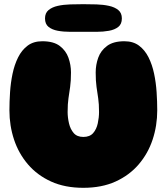

<svg xmlns="http://www.w3.org/2000/svg" viewBox="-20 -897 796 917"><path d="M378 0Q290 0 224 -30Q158 -60 113.5 -112Q69 -164 47 -230.5Q25 -297 25 -370Q25 -411 28 -456.5Q31 -502 40 -545Q49 -588 66.5 -623Q84 -658 112 -679Q140 -700 182 -700Q236 -700 265.5 -677.5Q295 -655 307 -621Q319 -587 319 -551Q319 -510 315 -482Q311 -454 307 -427.5Q303 -401 303 -362Q303 -336 309.5 -308Q316 -280 332 -261.5Q348 -243 378 -243Q409 -243 425 -261.5Q441 -280 447 -308Q453 -336 453 -362Q453 -401 449 -427.5Q445 -454 441 -482Q437 -510 437 -551Q437 -587 449 -621Q461 -655 491 -677.5Q521 -700 574 -700Q616 -700 644 -679Q672 -658 689.5 -623Q707 -588 716 -545Q725 -502 728 -456.5Q731 -411 731 -370Q731 -297 709 -230.5Q687 -164 642.5 -112Q598 -60 532 -30Q466 0 378 0ZM378 -745Q348 -745 315.5 -745Q283 -745 256 -750Q229 -755 212 -768.5Q195 -782 195 -809Q195 -835 212 -849Q229 -863 256 -869Q283 -875 315.5 -876Q348 -877 378 -877Q409 -877 441 -876Q473 -875 500.5 -869Q528 -863 545 -849Q562 -835 562 -809Q562 -782 545 -768.5Q528 -755 500.5 -750Q473 -745 441 -745Q409 -745 378 -745Z"/></svg>

Font: Cherry Bomb One
Style: Regular
Weight: 400
Designer: satsuyako
Foundry: satsuyako
Version: Version 4.100; ttfautohint (v1.8.3)